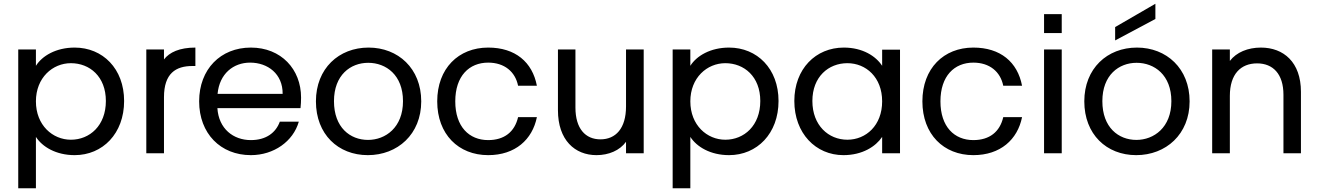

<svg xmlns="http://www.w3.org/2000/svg" viewBox="-20 -815 7011 1021"><path d="M377 -562C278 -562 204 -518 171 -465V-552H77V186H171V-87C205 -34 278 10 377 10C526 10 640 -105 640 -278C640 -450 526 -562 377 -562ZM171 -276C171 -402 260 -479 357 -479C457 -479 543 -408 543 -278C543 -147 457 -72 357 -72C260 -72 171 -149 171 -276Z M758 -552V0H852V-298C852 -425 915 -464 1003 -464H1019V-562C935 -562 881 -537 852 -499V-552Z M1483 -316H1137C1147 -423 1221 -482 1310 -482C1404 -482 1484 -422 1483 -316ZM1039 -276C1039 -105 1153 10 1314 10C1436 10 1539 -63 1569 -168H1468C1447 -110 1396 -70 1314 -70C1221 -70 1143 -130 1136 -240H1578C1580 -259 1581 -276 1581 -296C1581 -447 1475 -562 1314 -562C1153 -562 1039 -447 1039 -276Z M1936 10C2094 10 2220 -101 2220 -276C2220 -451 2097 -562 1940 -562C1782 -562 1660 -451 1660 -276C1660 -101 1778 10 1936 10ZM1756 -277C1756 -416 1844 -481 1938 -481C2033 -481 2123 -416 2123 -277C2123 -137 2030 -71 1937 -71C1842 -71 1756 -137 1756 -277Z M2576 -562C2418 -562 2305 -451 2305 -276C2305 -101 2418 10 2576 10C2720 10 2811 -73 2835 -192H2735C2717 -114 2662 -70 2576 -70C2475 -70 2401 -141 2401 -276C2401 -411 2475 -482 2576 -482C2662 -482 2720 -434 2735 -359H2835C2811 -485 2720 -562 2576 -562Z M3403 0V-552H3309V-249C3309 -132 3254 -74 3173 -74C3093 -74 3040 -131 3040 -243V-552H2947V-229C2947 -70 3037 10 3152 10C3217 10 3276 -15 3309 -61V0Z M3857 -562C3758 -562 3684 -518 3651 -465V-552H3557V186H3651V-87C3685 -34 3758 10 3857 10C4006 10 4120 -105 4120 -278C4120 -450 4006 -562 3857 -562ZM3651 -276C3651 -402 3740 -479 3837 -479C3937 -479 4023 -408 4023 -278C4023 -147 3937 -72 3837 -72C3740 -72 3651 -149 3651 -276Z M4465 10C4566 10 4637 -36 4671 -87V0H4766V-551H4671V-465C4638 -516 4568 -562 4467 -562C4318 -562 4204 -449 4204 -278C4204 -106 4318 10 4465 10ZM4300 -278C4300 -407 4386 -479 4486 -479C4585 -479 4671 -404 4671 -276C4671 -148 4585 -72 4486 -72C4386 -72 4300 -148 4300 -278Z M5156 -562C4998 -562 4885 -451 4885 -276C4885 -101 4998 10 5156 10C5300 10 5391 -73 5415 -192H5315C5297 -114 5242 -70 5156 -70C5055 -70 4981 -141 4981 -276C4981 -411 5055 -482 5156 -482C5242 -482 5300 -434 5315 -359H5415C5391 -485 5300 -562 5156 -562Z M5532 -552V0H5626V-552ZM5532 -639H5626V-740H5532Z M6022 10C6180 10 6306 -101 6306 -276C6306 -451 6183 -562 6026 -562C5868 -562 5746 -451 5746 -276C5746 -101 5864 10 6022 10ZM5842 -277C5842 -416 5930 -481 6024 -481C6119 -481 6209 -416 6209 -277C6209 -137 6116 -71 6023 -71C5928 -71 5842 -137 5842 -277ZM5910 -600 6124 -714V-795L5910 -671Z M6426 -552V0H6520V-305C6520 -421 6578 -478 6665 -478C6749 -478 6805 -422 6805 -311V0H6898V-327C6898 -484 6806 -562 6685 -562C6616 -562 6555 -537 6520 -491V-552Z"/></svg>

Font: Malmofest
Style: Regular
Weight: 400
Designer: Jonny Pinhorn (Poppins), Kolossal
Version: Version 1.004;Glyphs 3.1.2 (3151)